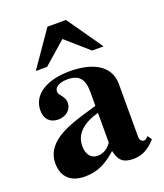

<svg xmlns="http://www.w3.org/2000/svg" viewBox="-133 -793 767 897"><g transform="rotate(-20 250.0 -345.0)"><path d="M293 -97C271 -66 247 -57 223 -57C193 -57 171 -80 171 -124C171 -182 213 -223 293 -245ZM473 -64 463 -54C460 -51 457 -50 452 -50C438 -50 431 -61 431 -78V-339C431 -425 357 -473 235 -473C122 -473 44 -427 44 -347C44 -305 68 -279 109 -279C149 -279 177 -305 177 -339C177 -353 171 -365 158 -381C149 -391 147 -398 147 -404C147 -428 176 -441 212 -441C271 -441 293 -412 293 -348V-280C177 -247 130 -229 92 -204C47 -174 25 -136 25 -92C25 -18 71 14 135 14C193 14 239 -5 294 -55C305 -4 327 14 376 14C419 14 450 -2 488 -43ZM424 -528 301 -704H209L87 -528H143L255 -626L367 -528Z"/></g></svg>

Font: XITS
Style: Bold
Weight: 700
Designer: MicroPress Inc., with final additions and corrections provided by Coen Hoffman, Elsevier (retired)
Version: Version 1.302